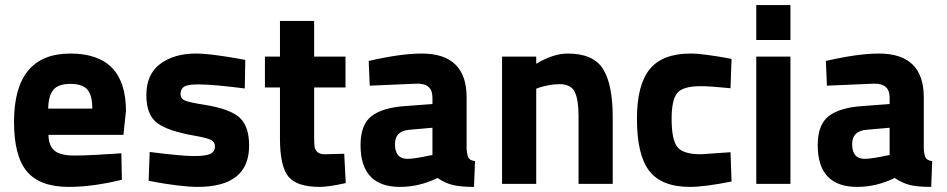

<svg xmlns="http://www.w3.org/2000/svg" viewBox="-20 -721 3715 753"><path d="M271 -111Q307 -111 353.5 -113.5Q400 -116 428 -118L456 -120L458 -16Q343 12 250 12Q137 12 86 -48Q35 -108 35 -243Q35 -511 256 -511Q474 -511 474 -286L464 -192H170Q171 -149 194 -130Q217 -111 271 -111ZM169 -295H342Q342 -348 322.5 -370Q303 -392 256 -392Q209 -392 189.5 -369Q170 -346 169 -295Z M942 -486 940 -374Q816 -390 758 -390Q716 -390 702 -381Q688 -372 688 -351Q688 -334 706 -326.5Q724 -319 782 -310Q882 -294 919.5 -260Q957 -226 957 -150Q957 12 755 12Q722 12 674 6Q626 0 595 -6L563 -12L567 -125Q691 -109 742 -109Q788 -109 805.5 -118Q823 -127 823 -147Q823 -164 808 -172Q793 -180 742 -189Q638 -207 596 -239Q554 -271 554 -348Q554 -430 608.5 -470.5Q663 -511 748 -511Q780 -511 828.5 -504.5Q877 -498 909 -492Z M1335 -378H1212V-189Q1212 -159 1213.5 -146.5Q1215 -134 1224.5 -125Q1234 -116 1254 -116L1330 -118L1336 -3Q1269 12 1234 12Q1144 12 1111 -28.5Q1078 -69 1078 -178V-378H1019V-499H1078V-639H1212V-499H1335Z M1810 -339V-136Q1812 -112 1817.5 -102Q1823 -92 1843 -89L1839 12Q1788 12 1757.5 5Q1727 -2 1696 -23Q1624 12 1549 12Q1394 12 1394 -152Q1394 -232 1437 -265.5Q1480 -299 1569 -305L1676 -313V-339Q1676 -393 1617 -393L1430 -385L1426 -482Q1552 -511 1634 -511Q1810 -511 1810 -339ZM1676 -220 1585 -212Q1529 -207 1529 -156Q1529 -98 1578 -98Q1593 -98 1617.5 -102Q1642 -106 1659 -110L1676 -113Z M2083 0H1949V-499H2083V-471Q2150 -511 2207 -511Q2307 -511 2345 -450.5Q2383 -390 2383 -261V0H2249V-266Q2249 -330 2234 -360.5Q2219 -391 2174 -391Q2153 -391 2130.5 -386.5Q2108 -382 2096 -378L2083 -373Z M2689 -511Q2715 -511 2755 -505.5Q2795 -500 2822 -495L2849 -490L2845 -375Q2766 -383 2728 -383Q2658 -383 2636 -356Q2614 -329 2614 -255Q2614 -173 2636.5 -144.5Q2659 -116 2729 -116L2845 -124L2849 -9Q2742 12 2686 12Q2575 12 2526.5 -50.5Q2478 -113 2478 -255Q2478 -388 2528 -449.5Q2578 -511 2689 -511Z M2946 0V-499H3080V0ZM2946 -564V-701H3080V-564Z M3603 -339V-136Q3605 -112 3610.5 -102Q3616 -92 3636 -89L3632 12Q3581 12 3550.5 5Q3520 -2 3489 -23Q3417 12 3342 12Q3187 12 3187 -152Q3187 -232 3230 -265.5Q3273 -299 3362 -305L3469 -313V-339Q3469 -393 3410 -393L3223 -385L3219 -482Q3345 -511 3427 -511Q3603 -511 3603 -339ZM3469 -220 3378 -212Q3322 -207 3322 -156Q3322 -98 3371 -98Q3386 -98 3410.5 -102Q3435 -106 3452 -110L3469 -113Z"/></svg>

Font: TypoPRO Titillium Text
Style: 999 wt
Weight: 900
Designer: Accademia di Belle Arti di Urbino and others
Foundry: Accademia di Belle Arti di Urbino and others.
Version: Version 25.000